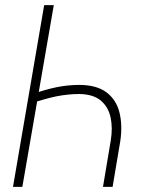

<svg xmlns="http://www.w3.org/2000/svg" viewBox="-20 -731 595 751"><path d="M420.4 0H382.8L413.1 -180.7Q421.4 -230.5 412.6 -271.5Q403.8 -312.5 374.5 -337.4Q345.2 -362.3 290.5 -363.3Q267.6 -363.3 244.4 -360.8Q221.2 -358.4 198.7 -353.8Q176.3 -349.1 154.3 -342.8Q132.3 -336.4 109.4 -329.6L114.3 -365.2Q135.7 -373 157.5 -379.2Q179.2 -385.3 201.4 -389.9Q223.6 -394.5 246.1 -396.7Q268.6 -398.9 291.5 -398.9Q358.9 -398.4 397 -369.4Q435.1 -340.3 447.3 -291Q459.5 -241.7 450.7 -180.2ZM67.4 0H30.8L152.8 -710.9H190.4Z"/></svg>

Font: Roboto Condensed ExtraLight
Style: Italic
Weight: 250
Italic angle: -12°
Designer: Christian Robertson
Foundry: Google
Version: Version 3.008; 2023